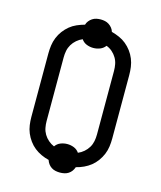

<svg xmlns="http://www.w3.org/2000/svg" viewBox="-122 -872 844 1009"><g transform="rotate(15 300.0 -367.5)"><path d="M300 49Q288 49 276 46.5Q264 44 254 37.5Q244 31 237 21.5Q230 12 226 0Q205 -5 184.5 -14.5Q164 -24 147 -37.5Q130 -51 116.5 -69.5Q103 -88 94.5 -108.5Q86 -129 83 -151Q80 -173 80 -195V-540Q80 -562 83 -584Q86 -606 94.5 -627Q103 -648 116.5 -666Q130 -684 147 -698Q164 -712 184.5 -721Q205 -730 227 -736Q230 -747 237.5 -756.5Q245 -766 255 -772.5Q265 -779 276.5 -781.5Q288 -784 300 -784Q312 -784 323.5 -781.5Q335 -779 345 -772.5Q355 -766 362.5 -756.5Q370 -747 373 -736Q395 -730 415.5 -721Q436 -712 453 -698Q470 -684 483.5 -666Q497 -648 505.5 -627Q514 -606 517 -584Q520 -562 520 -540V-195Q520 -173 517 -151Q514 -129 505.5 -108.5Q497 -88 483.5 -69.5Q470 -51 453 -37.5Q436 -24 415.5 -14.5Q395 -5 374 0Q370 12 363 21.5Q356 31 346 37.5Q336 44 324 46.5Q312 49 300 49ZM365 -76Q382 -83 396.5 -95.5Q411 -108 420.5 -124Q430 -140 433.5 -158Q437 -176 437 -195V-540Q437 -559 433.5 -577Q430 -595 420.5 -611Q411 -627 396.5 -639.5Q382 -652 365 -658Q354 -643 336.5 -636Q319 -629 300 -629Q281 -629 263.5 -636Q246 -643 235 -659Q218 -652 203.5 -639.5Q189 -627 179.5 -611Q170 -595 166.5 -577Q163 -559 163 -540V-195Q163 -176 166.5 -158Q170 -140 179.5 -124Q189 -108 203.5 -95.5Q218 -83 235 -76Q246 -92 263.5 -99Q281 -106 300 -106Q319 -106 336.5 -99Q354 -92 365 -76Z"/></g></svg>

Font: Bmono
Style: Regular
Weight: 400
Monospace: yes
Designer: Belleve Invis
Foundry: Belleve Invis
Version: Version 11.2.2; ttfautohint (v1.8.2)